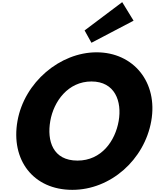

<svg xmlns="http://www.w3.org/2000/svg" viewBox="-20 -1749 1442 1791"><path d="M769 -1465 833 -1350 1226 -1556 1120 -1729ZM143 -620C79 -258 289 22 655 22C1011 22 1327 -258 1391 -620C1455 -982 1225 -1261 881 -1261C540 -1261 207 -982 143 -620ZM449 -620C481 -804 615 -989 833 -989C1052 -989 1119 -804 1087 -620C1055 -436 928 -251 703 -251C472 -251 417 -436 449 -620Z"/></svg>

Font: Hussar Dziwak
Style: Kur
Weight: 400
Version: Version 1.022